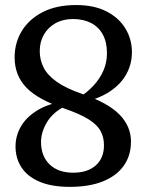

<svg xmlns="http://www.w3.org/2000/svg" viewBox="-20 -729 572 759"><path d="M256.2 9.7Q184.1 9.7 136.3 -10.7Q88.6 -31 65 -67.1Q41.4 -103.1 41.4 -149.9Q41.4 -192.7 63.1 -229.7Q84.8 -266.6 127.2 -292.5Q169.5 -318.5 231 -328.2L236.1 -308.7Q187.9 -283.9 165.1 -244.9Q142.2 -206 142.2 -168.1Q142.2 -111.4 176.2 -78.9Q210.1 -46.3 269.5 -46.3Q326 -46.3 358.5 -75.1Q391 -103.8 391 -154.9Q391 -186.4 377.5 -211.2Q364.1 -236.1 330.4 -257.2Q296.7 -278.4 236.1 -299.3Q129.6 -335.1 83.7 -383.3Q37.8 -431.6 37.8 -501.9Q37.8 -560.1 66.4 -606.9Q95.1 -653.7 149.4 -681.4Q203.7 -709.1 281 -709.1Q352.1 -709.1 401.4 -683.7Q450.7 -658.2 476.1 -615.8Q501.5 -573.4 501.5 -522.7Q501.5 -476.1 479.7 -436.2Q457.8 -396.2 414 -367.2Q370.1 -338.1 304.6 -323.9L291.5 -342.5Q324.9 -363.9 350 -391Q375 -418 388.9 -450.1Q402.8 -482.2 402.8 -519.2Q402.8 -562.6 386.3 -592.6Q369.9 -622.6 339.7 -638.2Q309.5 -653.8 268.6 -653.8Q229 -653.8 199.3 -637.2Q169.6 -620.6 153.4 -591.9Q137.1 -563.3 137.1 -527.3Q137.1 -493.2 151.8 -463.2Q166.4 -433.2 202.6 -406.9Q238.8 -380.6 303.4 -358.2Q406.6 -322.9 452.2 -276.3Q497.8 -229.7 497.8 -169.4Q497.8 -114.1 469.3 -74Q440.8 -33.8 387 -12.1Q333.1 9.7 256.2 9.7Z"/></svg>

Font: Fraunces 144pt S100 Black
Style: Regular
Weight: 900
Version: Version 1.000